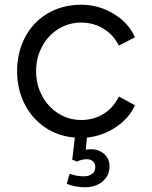

<svg xmlns="http://www.w3.org/2000/svg" viewBox="-20 -568 640 808"><path d="M261 205 273 163Q301 174 332 174Q355 174 368 163.5Q381 153 381 135Q381 120 371.5 111Q362 102 345 102Q324 102 304 112L284 104L295 11Q223 5 168 -33Q113 -71 82.5 -132.5Q52 -194 52 -269Q52 -348 86 -412Q120 -476 181.5 -512Q243 -548 322 -548Q396 -548 459 -509.5Q522 -471 548 -411L480 -376Q459 -420 416.5 -446.5Q374 -473 322 -473Q270 -473 226.5 -446.5Q183 -420 157.5 -373Q132 -326 132 -268Q132 -211 157.5 -164Q183 -117 226.5 -90Q270 -63 322 -63Q375 -63 417 -89.5Q459 -116 480 -162L548 -125Q524 -71 468.5 -33.5Q413 4 346 11L341 62Q353 60 362 60Q396 60 418.5 80Q441 100 441 132Q441 170 412.5 195Q384 220 336 220Q317 220 296 216Q275 212 261 205Z"/></svg>

Font: Eudoxus Sans
Style: Regular
Weight: 400
Designer: Stijn de Vries
Foundry: tokotype
Version: Version 2.005